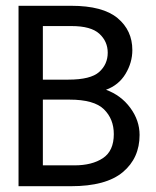

<svg xmlns="http://www.w3.org/2000/svg" viewBox="-20 -643 540 663"><path d="M44 0V-623H226Q335 -623 386 -580.5Q437 -538 437 -470Q437 -427 413.5 -388Q390 -349 346 -333Q398 -314 430 -270.5Q462 -227 462 -177Q462 -97 404 -48.5Q346 0 225 0ZM128 -368H216Q293 -368 322.5 -394.5Q352 -421 352 -461Q352 -500 323 -526.5Q294 -553 227 -553H128ZM128 -72H237Q298 -72 335.5 -97Q373 -122 373 -180Q373 -232 339 -265.5Q305 -299 220 -299H128Z"/></svg>

Font: Inconsolata Medium
Style: Regular
Weight: 500
Monospace: yes
Designer: Raph Levien, Cyreal, Brenton Simpson
Foundry: Raph Levien, Cyreal, Google
Version: Version 3.001; ttfautohint (v1.8.2.53-6de2)